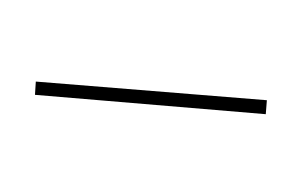

<svg xmlns="http://www.w3.org/2000/svg" viewBox="-33 -708 393 256"><g transform="rotate(20 164.0 -579.5)"><path d="M315 -629 320 -611 22 -530 17 -547Z"/></g></svg>

Font: Elsie Swash Caps Black
Style: Regular
Weight: 900
Designer: Alejandro Inler
Foundry: Alejandro Inler
Version: 1.003